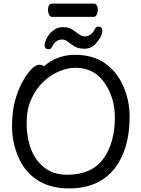

<svg xmlns="http://www.w3.org/2000/svg" viewBox="-20 -1024 785 1068"><path d="M366 24Q257 24 186 -23.5Q115 -71 81 -152.5Q47 -234 47 -320Q47 -405 63.5 -464Q80 -523 104.5 -568Q129 -613 154 -638.5Q179 -664 198 -664Q216 -664 224 -655Q297 -719 397 -719Q497 -719 563.5 -672.5Q630 -626 665.5 -545.5Q701 -465 701 -375Q701 -198 621 -91Q532 24 366 24ZM354 -52Q495 -52 560 -148Q619 -236 619 -371Q619 -481 561 -564Q503 -647 399 -647Q357 -647 309.5 -627.5Q262 -608 221 -569Q180 -530 154 -472.5Q128 -415 128 -338Q128 -260 152.5 -195Q177 -130 227.5 -91Q278 -52 354 -52ZM252 -750Q228 -750 228 -773Q228 -788 240 -811.5Q252 -835 275 -854Q298 -873 330 -873Q362 -873 382.5 -859.5Q403 -846 418.5 -834Q434 -822 451 -822Q488 -822 507 -861Q514 -876 526 -876Q549 -876 549 -853Q549 -822 514 -783Q488 -753 451 -753Q415 -753 394.5 -766Q374 -779 358.5 -791.5Q343 -804 326 -804Q289 -804 270 -765Q263 -750 252 -750ZM271 -930Q259 -930 253 -942Q247 -954 247 -968Q247 -1004 272 -1004H500Q524 -1004 524 -967Q524 -954 518 -942Q512 -930 499 -930Z"/></svg>

Font: LXGW WenKai TC
Style: Bold
Weight: 700
Designer: LXGW / Fontworks Inc.
Foundry: LXGW / Fontworks Inc.
Version: Version 1.330;April 28, 2024